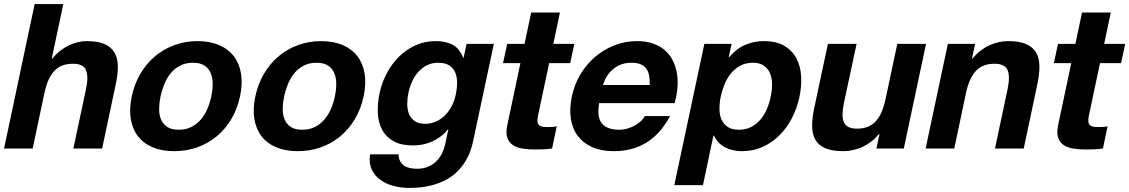

<svg xmlns="http://www.w3.org/2000/svg" viewBox="-39 -734 5582 949"><path d="M273.9 -713.9 216.8 -444.8H220.2Q238.3 -467.3 259.5 -483.6Q280.8 -500 303 -510.5Q325.2 -521 347.4 -525.9Q369.6 -530.8 389.6 -530.8Q446.3 -530.8 479.5 -515.4Q512.7 -500 528.1 -472.2Q543.5 -444.3 543.5 -405Q543.5 -365.7 533.2 -317.9L465.8 0H323.7L385.7 -292Q399.4 -356 386 -387.5Q372.6 -418.9 321.8 -418.9Q293 -418.9 270.3 -410.6Q247.6 -402.3 230.2 -384.3Q212.9 -366.2 200.4 -338.4Q188 -310.5 179.7 -271L122.6 0H-19L132.3 -713.9Z M612.3 -257.8Q625.5 -319.8 655.3 -370.1Q685.1 -420.4 727.5 -456.1Q770 -491.7 823.5 -511.2Q877 -530.8 937.5 -530.8Q998.5 -530.8 1043.9 -511.2Q1089.4 -491.7 1116.7 -456.1Q1144 -420.4 1152.3 -370.1Q1160.6 -319.8 1147.5 -257.8Q1134.3 -195.8 1104.5 -145.8Q1074.7 -95.7 1032.2 -60.3Q989.7 -24.9 936.3 -5.9Q882.8 13.2 821.8 13.2Q761.2 13.2 715.8 -5.9Q670.4 -24.9 643.1 -60.3Q615.7 -95.7 607.4 -145.8Q599.1 -195.8 612.3 -257.8ZM754.4 -257.8Q748 -226.6 747.6 -197Q747.1 -167.5 756.6 -144.3Q766.1 -121.1 787.1 -106.9Q808.1 -92.8 844.2 -92.8Q880.4 -92.8 907.7 -106.9Q935.1 -121.1 954.6 -144.3Q974.1 -167.5 986.6 -197Q999 -226.6 1005.4 -257.8Q1012.2 -289.1 1012.2 -318.8Q1012.2 -348.6 1002.7 -372.1Q993.2 -395.5 971.9 -409.7Q950.7 -423.8 914.6 -423.8Q878.4 -423.8 851.3 -409.7Q824.2 -395.5 804.9 -372.1Q785.6 -348.6 773.4 -318.8Q761.2 -289.1 754.4 -257.8Z M1223.1 -257.8Q1236.3 -319.8 1266.1 -370.1Q1295.9 -420.4 1338.4 -456.1Q1380.9 -491.7 1434.3 -511.2Q1487.8 -530.8 1548.3 -530.8Q1609.4 -530.8 1654.8 -511.2Q1700.2 -491.7 1727.5 -456.1Q1754.9 -420.4 1763.2 -370.1Q1771.5 -319.8 1758.3 -257.8Q1745.1 -195.8 1715.3 -145.8Q1685.5 -95.7 1643.1 -60.3Q1600.6 -24.9 1547.1 -5.9Q1493.7 13.2 1432.6 13.2Q1372.1 13.2 1326.7 -5.9Q1281.2 -24.9 1253.9 -60.3Q1226.6 -95.7 1218.3 -145.8Q1210 -195.8 1223.1 -257.8ZM1365.2 -257.8Q1358.9 -226.6 1358.4 -197Q1357.9 -167.5 1367.4 -144.3Q1377 -121.1 1397.9 -106.9Q1418.9 -92.8 1455.1 -92.8Q1491.2 -92.8 1518.6 -106.9Q1545.9 -121.1 1565.4 -144.3Q1585 -167.5 1597.4 -197Q1609.9 -226.6 1616.2 -257.8Q1623 -289.1 1623 -318.8Q1623 -348.6 1613.5 -372.1Q1604 -395.5 1582.8 -409.7Q1561.5 -423.8 1525.4 -423.8Q1489.3 -423.8 1462.2 -409.7Q1435.1 -395.5 1415.8 -372.1Q1396.5 -348.6 1384.3 -318.8Q1372.1 -289.1 1365.2 -257.8Z M2298.8 -33.2Q2294.4 -12.2 2285.6 12.9Q2276.9 38.1 2261.5 63.2Q2246.1 88.4 2222.9 112.3Q2199.7 136.2 2166 154.5Q2132.3 172.9 2087.2 183.8Q2042 194.8 1982.9 194.8Q1944.8 194.8 1907.5 185.3Q1870.1 175.8 1841.8 155.8Q1813.5 135.7 1798.6 104.2Q1783.7 72.8 1790 28.8H1930.7Q1931.6 48.8 1938.7 62.5Q1945.8 76.2 1957.8 84.5Q1969.7 92.8 1986.1 96.4Q2002.4 100.1 2021.5 100.1Q2051.8 100.1 2075.4 90.6Q2099.1 81.1 2116.7 64Q2134.3 46.9 2145.8 23.7Q2157.2 0.5 2162.6 -26.9L2177.2 -95.2H2175.3Q2159.2 -74.7 2139.2 -59.6Q2119.1 -44.4 2096.7 -34.4Q2074.2 -24.4 2050.3 -19.8Q2026.4 -15.1 2002.9 -15.1Q1944.3 -15.1 1907 -35.6Q1869.6 -56.2 1850.3 -91.6Q1831.1 -127 1828.6 -174.3Q1826.2 -221.7 1837.4 -274.9Q1848.1 -325.2 1872.6 -371.6Q1897 -418 1932.6 -453.4Q1968.3 -488.8 2014.2 -509.8Q2060.1 -530.8 2113.8 -530.8Q2165.5 -530.8 2199.5 -512Q2233.4 -493.2 2250.5 -448.2H2252.4L2267.1 -517.1H2401.9ZM2062 -122.1Q2092.3 -122.1 2117.7 -134Q2143.1 -146 2162.4 -165.8Q2181.6 -185.5 2194.6 -211.4Q2207.5 -237.3 2213.4 -265.1Q2220.2 -296.9 2220.2 -325.4Q2220.2 -354 2210.9 -376Q2201.7 -397.9 2181.2 -410.9Q2160.6 -423.8 2126 -423.8Q2096.2 -423.8 2071.8 -411.6Q2047.4 -399.4 2029.1 -379.2Q2010.7 -358.9 1998.5 -332.3Q1986.3 -305.7 1980 -276.9Q1974.1 -249 1973.9 -221.4Q1973.6 -193.8 1982.2 -171.9Q1990.7 -149.9 2010 -136Q2029.3 -122.1 2062 -122.1Z M2799.8 -517.1 2779.3 -421.9H2675.3L2621.1 -166Q2617.2 -147.9 2617.4 -136.5Q2617.7 -125 2623 -118.2Q2628.4 -111.3 2639.4 -108.6Q2650.4 -106 2668.5 -106Q2680.7 -106 2691.9 -106.7Q2703.1 -107.4 2712.9 -109.9L2689.9 0Q2671.4 2.9 2649.2 3.9Q2627 4.9 2605.5 4.9Q2572.8 4.9 2543.9 0.5Q2515.1 -3.9 2495.6 -17.1Q2476.1 -30.3 2468.3 -54.2Q2460.4 -78.1 2468.8 -117.2L2533.2 -421.9H2447.3L2467.8 -517.1H2553.7L2586.4 -671.9H2728.5L2695.8 -517.1Z M2922.4 -224.1Q2910.6 -154.8 2936 -123.8Q2961.4 -92.8 3021.5 -92.8Q3043 -92.8 3063.2 -98.9Q3083.5 -105 3100.3 -114.5Q3117.2 -124 3129.6 -136Q3142.1 -147.9 3147.9 -160.2H3272.9Q3248 -113.8 3217.8 -80.8Q3187.5 -47.9 3152.6 -27.1Q3117.7 -6.3 3077.9 3.4Q3038.1 13.2 2994.1 13.2Q2933.1 13.2 2888.4 -6.6Q2843.8 -26.4 2816.9 -62Q2790 -97.7 2782.5 -147.7Q2774.9 -197.8 2787.6 -257.8Q2799.8 -315.9 2829.6 -366Q2859.4 -416 2902.1 -452.6Q2944.8 -489.3 2998 -510Q3051.3 -530.8 3109.9 -530.8Q3153.8 -530.8 3188 -519Q3222.2 -507.3 3246.3 -486.6Q3270.5 -465.8 3285.4 -437Q3300.3 -408.2 3306.4 -374Q3312.5 -339.8 3309.6 -301.8Q3306.6 -263.7 3295.4 -224.1ZM3172.4 -314Q3173.3 -341.3 3169.2 -361.8Q3165 -382.3 3154.5 -396Q3144 -409.7 3126.5 -416.7Q3108.9 -423.8 3083 -423.8Q3048.3 -423.8 3023.7 -412.4Q2999 -400.9 2982.2 -384Q2965.3 -367.2 2955.6 -348.1Q2945.8 -329.1 2941.4 -314Z M3577.1 -517.1 3563 -451.2H3564.9Q3600.1 -493.2 3643.8 -512Q3687.5 -530.8 3736.3 -530.8Q3796.9 -530.8 3836.4 -508.1Q3876 -485.4 3896.7 -447Q3917.5 -408.7 3920.7 -358.4Q3923.8 -308.1 3912.1 -252.9Q3900.9 -200.7 3876.5 -152.6Q3852.1 -104.5 3815.9 -67.6Q3779.8 -30.8 3732.7 -8.8Q3685.5 13.2 3628.4 13.2Q3580.1 13.2 3543.9 -6.3Q3507.8 -25.9 3489.7 -64H3487.3L3435.5 181.2H3293.9L3442.4 -517.1ZM3612.8 -92.8Q3647.9 -92.8 3674.3 -106.7Q3700.7 -120.6 3720 -143.3Q3739.3 -166 3751.7 -195.8Q3764.2 -225.6 3770.5 -256.8Q3777.3 -288.1 3777.1 -318.1Q3776.9 -348.1 3767.1 -371.6Q3757.3 -395 3736.8 -409.4Q3716.3 -423.8 3682.1 -423.8Q3647.5 -423.8 3620.8 -409.7Q3594.2 -395.5 3574.7 -372.1Q3555.2 -348.6 3542.7 -318.6Q3530.3 -288.6 3523.4 -256.8Q3517.1 -225.6 3517.1 -195.8Q3517.1 -166 3527.1 -143.3Q3537.1 -120.6 3557.9 -106.7Q3578.6 -92.8 3612.8 -92.8Z M4293 0 4308.1 -71.8H4305.2Q4287.1 -49.3 4265.9 -33.2Q4244.6 -17.1 4221.7 -6.8Q4198.7 3.4 4175.3 8.3Q4151.9 13.2 4129.4 13.2Q4072.8 13.2 4039.3 -1.7Q4005.9 -16.6 3990.5 -44.4Q3975.1 -72.3 3975.1 -111.6Q3975.1 -150.9 3985.4 -199.2L4053.2 -517.1H4194.8L4132.3 -225.1Q4126 -193.4 4125.5 -169.4Q4125 -145.5 4132.3 -129.6Q4139.6 -113.8 4155.5 -106Q4171.4 -98.1 4196.8 -98.1Q4225.6 -98.1 4248 -106.4Q4270.5 -114.7 4287.8 -132.8Q4305.2 -150.9 4317.6 -178.7Q4330.1 -206.5 4338.4 -246.1L4396 -517.1H4538.1L4428.2 0Z M4780.8 -517.1 4765.1 -444.8H4768.1Q4786.6 -467.3 4807.9 -483.6Q4829.1 -500 4852.1 -510.5Q4875 -521 4898.7 -525.9Q4922.4 -530.8 4944.8 -530.8Q5001.5 -530.8 5034.7 -515.4Q5067.9 -500 5083.3 -472.2Q5098.6 -444.3 5098.6 -405Q5098.6 -365.7 5088.4 -317.9L5021 0H4878.9L4940.9 -292Q4954.6 -356 4941.2 -387.5Q4927.7 -418.9 4877 -418.9Q4848.1 -418.9 4825.4 -410.6Q4802.7 -402.3 4785.4 -384.3Q4768.1 -366.2 4755.6 -338.4Q4743.2 -310.5 4734.9 -271L4677.7 0H4536.1L4646 -517.1Z M5522.5 -517.1 5502 -421.9H5397.9L5343.8 -166Q5339.8 -147.9 5340.1 -136.5Q5340.3 -125 5345.7 -118.2Q5351.1 -111.3 5362.1 -108.6Q5373 -106 5391.1 -106Q5403.3 -106 5414.6 -106.7Q5425.8 -107.4 5435.5 -109.9L5412.6 0Q5394 2.9 5371.8 3.9Q5349.6 4.9 5328.1 4.9Q5295.4 4.9 5266.6 0.5Q5237.8 -3.9 5218.3 -17.1Q5198.7 -30.3 5190.9 -54.2Q5183.1 -78.1 5191.4 -117.2L5255.9 -421.9H5169.9L5190.4 -517.1H5276.4L5309.1 -671.9H5451.2L5418.5 -517.1Z"/></svg>

Font: XB Khoramshahr
Style: Bold Italic
Weight: 700
Italic angle: -12°
Designer: Behnam
Foundry: Irmug
Version: Version 8.005 2009